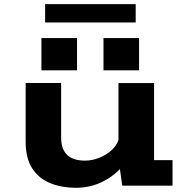

<svg xmlns="http://www.w3.org/2000/svg" viewBox="-20 -905 915 936"><path d="M349.5 10.5Q282 10.5 226.2 -11.5Q170.5 -33.5 137.8 -83Q105 -132.5 105 -215.5V-500.5H278V-235Q278 -122 394 -122Q430 -122 464 -135.8Q498 -149.5 523.2 -172.2Q548.5 -195 557.5 -222.5V-500H731V-124.5H821V0H576L564.5 -81Q527 -40.5 471.2 -15Q415.5 10.5 349.5 10.5ZM182 -719.5H355.5V-562H182ZM484.5 -719.5H658V-562H484.5ZM200 -795.5V-885H641.5V-795.5Z"/></svg>

Font: Trispace SemiExpanded
Style: Bold
Weight: 700
Width: 6
Designer: Tyler Finck
Foundry: Etcetera Type Company
Version: Version 1.210; ttfautohint (v1.8.3)